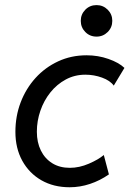

<svg xmlns="http://www.w3.org/2000/svg" viewBox="-20 -748 528 773"><path d="M260.3 5.9Q195.8 5.9 146.7 -22.2Q97.7 -50.3 69.8 -100.6Q42 -150.9 42 -217.3Q42 -280.3 63.2 -335.9Q84.5 -391.6 123 -434.1Q161.6 -476.6 214.1 -501Q266.6 -525.4 328.6 -525.4Q375 -525.4 416.7 -510.7Q458.5 -496.1 481 -474.6L438 -403.3Q423.3 -423.8 390.9 -435.5Q358.4 -447.3 323.7 -447.3Q280.8 -447.3 244.9 -428Q209 -408.7 182.9 -376Q156.7 -343.3 142.6 -302.2Q128.4 -261.2 128.4 -217.8Q128.4 -174.8 144.5 -142.1Q160.6 -109.4 190.4 -90.8Q220.2 -72.3 261.2 -72.3Q299.3 -72.3 338.1 -89.1Q377 -106 397.9 -124L418.5 -45.9Q382.8 -21 342.5 -7.6Q302.2 5.9 260.3 5.9ZM368.7 -600.6Q341.8 -600.6 323.5 -619.1Q305.2 -637.7 305.2 -664.1Q305.2 -690.4 323.5 -709Q341.8 -727.5 368.7 -727.5Q395 -727.5 413.6 -709Q432.1 -690.4 432.1 -664.1Q432.1 -637.7 413.6 -619.1Q395 -600.6 368.7 -600.6Z"/></svg>

Font: Reddit Sans
Style: Italic
Weight: 400
Italic angle: -11.25°
Designer: Stephen Hutchings
Version: Version 1.013